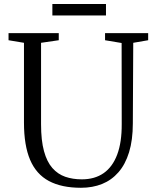

<svg xmlns="http://www.w3.org/2000/svg" viewBox="-20 -904 756 933"><path d="M373.5 8.5Q279 8.5 217.5 -24.5Q156 -57.5 126.2 -127.5Q96.5 -197.5 96.5 -308V-696L21.5 -708.5V-743H265.5V-708.5L179.5 -696V-300.5Q179.5 -221.5 193.8 -169.5Q208 -117.5 234.5 -87.5Q261 -57.5 297.2 -45Q333.5 -32.5 377.5 -32.5Q440.5 -32.5 483.8 -62.8Q527 -93 549.5 -152.8Q572 -212.5 571.5 -301L571 -695L490.5 -708.5V-743H700V-708.5L627.5 -696L625.5 -305Q625.5 -223.5 607.2 -164.2Q589 -105 555.5 -66.8Q522 -28.5 476 -10Q430 8.5 373.5 8.5ZM495 -884.5V-829H234.5V-884.5Z"/></svg>

Font: Merriweather 60pt Light
Style: Regular
Weight: 300
Version: Version 2.100